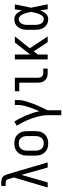

<svg xmlns="http://www.w3.org/2000/svg" viewBox="1005 -1780 990 3040"><g transform="rotate(-90 1500.0 -260.0)"><path d="M51 0 210 -535 187 -614Q184 -624 180 -634Q176 -644 168.5 -652Q161 -660 150 -662.5Q139 -665 129 -665H76V-735H129Q151 -735 173 -731.5Q195 -728 213 -715.5Q231 -703 241.5 -683.5Q252 -664 259 -643Q260 -640 260.5 -638Q261 -636 262 -633L449 0H368L251 -415L132 0Z M750 8Q723 8 696 2.5Q669 -3 646 -16Q623 -29 604.5 -49.5Q586 -70 575 -94.5Q564 -119 560 -146Q556 -173 556 -200V-320Q556 -347 560 -374Q564 -401 575 -425.5Q586 -450 604.5 -470.5Q623 -491 646 -504Q669 -517 696 -522.5Q723 -528 750 -528Q777 -528 804 -522.5Q831 -517 854 -504Q877 -491 895.5 -470.5Q914 -450 925 -425.5Q936 -401 940 -374Q944 -347 944 -320V-200Q944 -173 940 -146Q936 -119 925 -94.5Q914 -70 895.5 -49.5Q877 -29 854 -16Q831 -3 804 2.5Q777 8 750 8ZM750 -62Q767 -62 784 -66Q801 -70 815 -79.5Q829 -89 839.5 -103Q850 -117 856 -133Q862 -149 864 -166Q866 -183 866 -200V-320Q866 -337 864 -354Q862 -371 856 -387Q850 -403 839.5 -417Q829 -431 815 -440.5Q801 -450 784 -454Q767 -458 750 -458Q733 -458 716 -454Q699 -450 685 -440.5Q671 -431 660.5 -417Q650 -403 644 -387Q638 -371 636 -354Q634 -337 634 -320V-200Q634 -183 636 -166Q638 -149 644 -133Q650 -117 660.5 -103Q671 -89 685 -79.5Q699 -70 716 -66Q733 -62 750 -62Z M1196 215V0Q1196 -44 1188.5 -87Q1181 -130 1170 -172Q1159 -214 1144 -255Q1129 -296 1111 -336Q1093 -376 1073 -415Q1053 -454 1030 -490L1095 -528Q1124 -483 1148.5 -435Q1173 -387 1194 -337Q1215 -287 1231.5 -236Q1248 -185 1259 -132Q1271 -159 1282 -186Q1293 -213 1303.5 -240.5Q1314 -268 1323 -296Q1332 -324 1339.5 -352.5Q1347 -381 1352.5 -410Q1358 -439 1358 -468V-520H1436V-468Q1436 -426 1426.5 -385.5Q1417 -345 1404 -305.5Q1391 -266 1376 -227.5Q1361 -189 1344.5 -150.5Q1328 -112 1310 -74.5Q1292 -37 1274 0V215Z M1866 0Q1845 0 1824.5 -3.5Q1804 -7 1785 -16Q1766 -25 1751.5 -40Q1737 -55 1727.5 -74Q1718 -93 1714.5 -113.5Q1711 -134 1711 -155V-450H1575V-520H1789V-155Q1789 -138 1793 -122Q1797 -106 1807.5 -93.5Q1818 -81 1834 -75.5Q1850 -70 1866 -70H1934V0Z M2080 0V-520H2157V-278L2348 -520H2443L2256 -283L2443 0H2353L2231 -184L2207 -221L2157 -158V0Z M2720 8Q2695 8 2669.5 2Q2644 -4 2623 -19Q2602 -34 2587 -55Q2572 -76 2563 -100Q2554 -124 2551 -149Q2548 -174 2548 -200V-320Q2548 -346 2551 -371Q2554 -396 2563 -420Q2572 -444 2587 -465Q2602 -486 2623 -501Q2644 -516 2669.5 -522Q2695 -528 2720 -528Q2744 -528 2766.5 -517.5Q2789 -507 2805.5 -489.5Q2822 -472 2834 -451Q2846 -430 2855 -408Q2859 -436 2863.5 -464Q2868 -492 2872 -520H2950Q2937 -456 2924.5 -391.5Q2912 -327 2898 -263Q2913 -198 2925.5 -132Q2938 -66 2952 0H2874Q2870 -29 2865.5 -58Q2861 -87 2856 -116V-118Q2847 -95 2835 -73Q2823 -51 2806.5 -32.5Q2790 -14 2767.5 -3Q2745 8 2720 8ZM2720 -62Q2741 -62 2757.5 -75.5Q2774 -89 2784 -107Q2794 -125 2801 -144.5Q2808 -164 2813.5 -183.5Q2819 -203 2823.5 -223.5Q2828 -244 2832 -264Q2828 -283 2823.5 -302.5Q2819 -322 2813.5 -341.5Q2808 -361 2801 -379.5Q2794 -398 2783.5 -415Q2773 -432 2756.5 -445Q2740 -458 2720 -458Q2705 -458 2689.5 -452.5Q2674 -447 2663 -436.5Q2652 -426 2644.5 -411.5Q2637 -397 2633 -382Q2629 -367 2627.5 -351.5Q2626 -336 2626 -320V-200Q2626 -184 2627.5 -168.5Q2629 -153 2633 -138Q2637 -123 2644.5 -108.5Q2652 -94 2663 -83.5Q2674 -73 2689.5 -67.5Q2705 -62 2720 -62Z"/></g></svg>

Font: Iosevka SS04
Style: Regular
Weight: 400
Monospace: yes
Designer: Belleve Invis
Foundry: Belleve Invis
Version: Version 19.0.0; ttfautohint (v1.8.4)